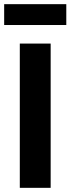

<svg xmlns="http://www.w3.org/2000/svg" viewBox="-22 -901 338 921"><path d="M221 0H73V-692H221ZM-2 -781V-881H296V-781Z"/></svg>

Font: FiraSans
Style: Regular
Weight: 600
Designer: Carrois Corporate & Edenspiekermann AG
Foundry: Carrois Corporate GbR & Edenspiekermann AG
Version: Version 3.106;PS 003.106;hotconv 1.0.70;makeotf.lib2.5.58329